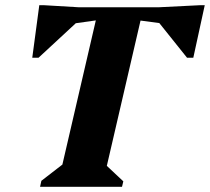

<svg xmlns="http://www.w3.org/2000/svg" viewBox="-20 -718 807 738"><path d="M134 0 139 -23 271 -125 209 -39 360 -690H532L381 -39L342 -126L454 -21L449 0ZM104 -496 131 -698H149L284 -690L290 -646L128 -496ZM160 -613 178 -690H418L408 -648ZM731 -611 467 -646 477 -690H750ZM699 -496 579 -646 589 -690 749 -698H767L723 -496Z"/></svg>

Font: Platypi Light
Style: Bold Italic
Weight: 700
Italic angle: -13°
Version: Version 1.200